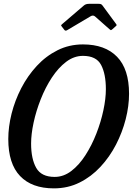

<svg xmlns="http://www.w3.org/2000/svg" viewBox="-20 -1000 732 1031"><path d="M147 -229Q147 -147 174.5 -98.5Q202 -50 273.5 -50Q321.5 -50 363.2 -82Q405 -114 439 -167Q473 -220 497.5 -282.8Q522 -345.5 535.2 -408Q548.5 -470.5 548.5 -521Q548.5 -603 522.8 -651.5Q497 -700 425.5 -700Q377.5 -700 335.2 -668Q293 -636 258.2 -583Q223.5 -530 198.8 -467.2Q174 -404.5 160.5 -342Q147 -279.5 147 -229ZM269.5 11.5Q151 11.5 87.8 -54.8Q24.5 -121 24.5 -253.5Q24.5 -319 42.2 -389.8Q60 -460.5 94.2 -526.8Q128.5 -593 177.5 -646Q226.5 -699 289 -730.2Q351.5 -761.5 425.5 -761.5Q544 -761.5 608.5 -695.2Q673 -629 673 -496.5Q673 -431 655 -360.2Q637 -289.5 602.8 -223.2Q568.5 -157 519.2 -104Q470 -51 407.2 -19.8Q344.5 11.5 269.5 11.5ZM324 -841.5 312.5 -856.5Q307.5 -862.5 308.2 -864.5Q309 -866.5 315.5 -872L431 -971Q441 -979.5 459 -979.5H508.5Q518.5 -979.5 522.5 -977.5Q526.5 -975.5 530 -971L604 -870.5Q606.5 -866.5 606.2 -864.8Q606 -863 601.5 -859L584 -843.5Q577 -837.5 575 -838Q573 -838.5 568 -843L490.5 -911.5Q479.5 -921 465.5 -912L341.5 -838.5Q335 -834.5 331.2 -835.5Q327.5 -836.5 324 -841.5Z"/></svg>

Font: Besley* Narrow Medium
Style: Italic
Weight: 500
Width: 4
Italic angle: -13°
Designer: Owen Earl
Foundry: indestructible type*
Version: Version 3.000; ttfautohint (v1.8.3)